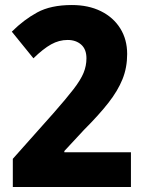

<svg xmlns="http://www.w3.org/2000/svg" viewBox="-20 -744 586 764"><path d="M501 0H31V-112L193 -294Q244 -352 272.5 -389Q301 -426 312.5 -454Q324 -482 324 -512Q324 -548 303 -566.5Q282 -585 249 -585Q215 -585 183.5 -567.5Q152 -550 113 -512L27 -618Q74 -665 128 -694.5Q182 -724 266 -724Q332 -724 381.5 -699.5Q431 -675 458.5 -631Q486 -587 486 -529Q486 -475 467.5 -429Q449 -383 411.5 -335Q374 -287 314 -227L236 -143V-138H501Z"/></svg>

Font: Noto Sans Lao UI SemCond ExtBd
Style: Regular
Weight: 800
Width: 4
Designer: Monotype Design Team
Foundry: Monotype Imaging Inc.
Version: Version 2.000; ttfautohint (v1.8.4.7-5d5b)